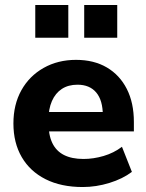

<svg xmlns="http://www.w3.org/2000/svg" viewBox="-20 -742 589 773"><path d="M313 11Q226 11 163.5 -20.5Q101 -52 67.5 -109.5Q34 -167 34 -245Q34 -321 66 -378.5Q98 -436 155.5 -468.5Q213 -501 286 -501Q358 -501 410 -470.5Q462 -440 490.5 -384Q519 -328 519 -251V-213H158V-291H410L394 -277Q394 -338 367.5 -369.5Q341 -401 292 -401Q255 -401 229 -384Q203 -367 189 -335Q175 -303 175 -258V-250Q175 -199 190.5 -166.5Q206 -134 237.5 -118Q269 -102 316 -102Q356 -102 397 -114Q438 -126 471 -151L511 -50Q474 -22 420.5 -5.5Q367 11 313 11ZM319 -590V-722H452V-590ZM122 -590V-722H255V-590Z"/></svg>

Font: Nunito Sans 12pt ExtraBold
Style: Regular
Weight: 800
Designer: Vernon Adams
Foundry: Vernon Adams
Version: Version 3.101;gftools[0.9.27]